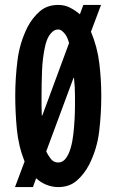

<svg xmlns="http://www.w3.org/2000/svg" viewBox="-20 -750 466 781"><path d="M319 -730H391L350 -621Q376 -559 384 -492.5Q392 -426 392 -360Q392 -288 383.5 -216Q375 -144 342 -79Q322 -41 292 -15Q262 11 217 11Q192 11 168.5 1.5Q145 -8 127 -25L114 11H41L80 -93Q55 -156 48.5 -225Q42 -294 42 -360Q42 -431 51 -503.5Q60 -576 92 -640Q112 -678 142 -704Q172 -730 217 -730Q243 -730 264.5 -719Q286 -708 305 -692ZM168 -134Q175 -119 186.5 -104Q198 -89 217 -89Q235 -89 247.5 -105.5Q260 -122 267.5 -148Q275 -174 278.5 -205.5Q282 -237 283.5 -267Q285 -297 285 -322Q285 -347 285 -360Q285 -378 284 -396.5Q283 -415 281 -433H279ZM261 -575Q259 -582 255.5 -591.5Q252 -601 246 -609.5Q240 -618 232.5 -624Q225 -630 217 -630Q205 -630 196 -623Q187 -616 180.5 -606Q174 -596 170 -584.5Q166 -573 164 -564Q153 -516 151 -462Q149 -408 149 -360Q149 -340 149 -320Q149 -300 150 -280H152Z"/></svg>

Font: Osterbar
Style: Regular
Weight: 500
Width: 3
Designer: Peter Wiegel, Basierend auf Erbar schmal-halbfette Grotesk v. Jacob Erbar
Foundry: Peter Wiegel
Version: Version 1.0